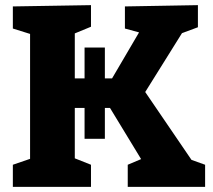

<svg xmlns="http://www.w3.org/2000/svg" viewBox="-20 -727 829 747"><path d="M30 0V-86L97 -109V-595L30 -616V-702L334 -707V-623L271 -597V-422H309V-542H388V-422H416L521 -601L466 -616V-702L750 -707V-621L688 -598L545 -369L725 -105L778 -86V0H477V-86L529 -108L408 -307H388V-187H309V-307H271V-111L334 -86V0Z"/></svg>

Font: Bitter ExtraBold
Style: Regular
Weight: 800
Designer: Sol Matas, and Bitter project Authors
Foundry: Sol Matas
Version: Version 2.001